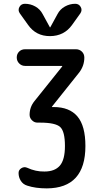

<svg xmlns="http://www.w3.org/2000/svg" viewBox="-20 -785 540 1035"><path d="M115.2 -429.7Q96.7 -429.7 83.5 -442.9Q70.3 -456.1 70.3 -475.1Q70.3 -494.1 83 -506.8Q95.7 -519.5 115.2 -519.5H389.6Q408.2 -519.5 421.4 -506.8Q434.6 -494.1 434.6 -474.6Q434.6 -430.7 407.2 -394.5L260.7 -210.9Q260.7 -210 259.8 -210Q259.8 -208 260.7 -208H269.5Q354.5 -208 397.5 -157.2Q440.4 -106.4 440.4 2Q440.4 229.5 232.4 230.5Q170.9 230.5 127 215.8Q104.5 209 92.3 189.9Q80.1 170.9 80.1 147.5Q80.1 130.9 95.2 121.6Q110.4 112.3 126 119.1Q171.9 140.6 219.7 139.6Q275.4 139.6 302.7 107.9Q330.1 76.2 330.1 2Q330.1 -76.2 304.7 -100.1Q279.3 -124 195.3 -124H181.6Q165 -124 152.3 -136.7Q139.6 -149.4 139.6 -166Q139.6 -208 166 -240.2L315.4 -426.8V-428.7Q315.4 -429.7 314.5 -429.7ZM290 -709Q303.7 -735.4 330.1 -750Q356.4 -764.6 385.7 -764.6Q405.3 -764.6 415 -747.6Q424.8 -730.5 413.1 -712.9L369.1 -651.4Q326.2 -590.8 250 -590.3Q173.8 -589.8 130.9 -651.4L86.9 -712.9Q75.2 -729.5 84.5 -747.1Q93.8 -764.6 114.3 -764.6Q144.5 -764.6 170.4 -750Q196.3 -735.4 210 -709L249 -637.7H250H251Z"/></svg>

Font: Rounded-X Mgen+ 2m medium
Style: Regular
Weight: 500
Designer: [Source Han Sans]
Ryoko NISHIZUKA  (kana & ideographs); Paul D. Hunt (Latin, Greek & Cyrillic); Wenlong ZHANG  (bopomofo
Version: Version 1.059.20150602